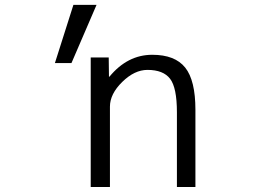

<svg xmlns="http://www.w3.org/2000/svg" viewBox="-20 -750 1040 770"><path d="M367.2 -730.5 266.6 -497.1H200.2L274.4 -730.5ZM416 -519.5 417 -442.4H418.9Q491.2 -530.3 590.8 -530.3Q681.6 -530.3 722.7 -479Q763.7 -427.7 763.7 -309.6V0H689.5V-299.8Q689.5 -398.4 662.1 -434.1Q634.8 -469.7 571.3 -469.7Q519.5 -469.7 470.2 -421.4Q420.9 -373 420.9 -322.3V0H343.8V-519.5Z"/></svg>

Font: GenEi Gothic M SemiLight
Style: Regular
Weight: 350
Designer: o_tamon (Modified); [Source Han Sans]
Ryoko NISHIZUKA  (kana & ideographs); Paul D. Hunt (Latin, Greek & Cyrillic); Wenl
Version: Version 1.1a;Original Version 1.004